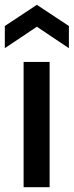

<svg xmlns="http://www.w3.org/2000/svg" viewBox="-22 -777 306 797"><path d="M76 0V-520H184V0ZM-2 -577V-669L131 -757L264 -669V-577L131 -666Z"/></svg>

Font: Bricolage Grotesque 12pt Medium
Style: Regular
Weight: 500
Designer: Mathieu Triay
Foundry: Atelier Triay
Version: Version 1.001; ttfautohint (v1.8.4.7-5d5b);gftools[0.9.33.de